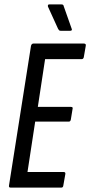

<svg xmlns="http://www.w3.org/2000/svg" viewBox="-20 -853 410 873"><path d="M28 0Q19 0 21 -10L121 -645Q124 -655 132 -655H361Q372 -655 370 -645L361 -593Q359 -584 351 -584H185L152 -367H302Q313 -367 310 -358L302 -309Q300 -300 293 -300H140L105 -71H269Q279 -71 277 -61L268 -10Q267 0 259 0ZM256 -713Q251 -713 248.5 -715.5Q246 -718 244 -722L198 -823Q197 -828 198.5 -830.5Q200 -833 204 -833H258Q263 -833 266 -831.5Q269 -830 270 -824L306 -722Q308 -718 306 -715.5Q304 -713 299 -713Z"/></svg>

Font: Sofia Sans Extra Condensed Medium
Style: Italic
Weight: 500
Italic angle: -9°
Version: Version 4.100